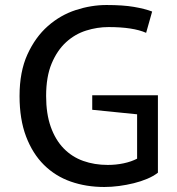

<svg xmlns="http://www.w3.org/2000/svg" viewBox="-20 -733 708 766"><path d="M348 -353H610V-44Q592 -30 567 -19.5Q542 -9 513.5 -2Q485 5 455 9Q425 13 396 13Q324 13 262.5 -8.5Q201 -30 155.5 -75Q110 -120 84 -188.5Q58 -257 58 -350Q58 -447 89.5 -516Q121 -585 171 -629Q221 -673 282.5 -693Q344 -713 405 -713Q471 -713 514.5 -705.5Q558 -698 587 -687L563 -602Q511 -625 413 -625Q368 -625 323.5 -611Q279 -597 243.5 -564.5Q208 -532 186 -479.5Q164 -427 164 -350Q164 -279 182.5 -227Q201 -175 234 -141Q267 -107 312 -91Q357 -75 410 -75Q443 -75 473.5 -81.5Q504 -88 527 -100V-277L348 -295Z"/></svg>

Font: PT Sans Caption
Style: Regular
Weight: 400
Designer: A.Korolkova, O.Umpeleva, V.Yefimov
Foundry: ParaType Ltd
Version: Version 2.004W OFL